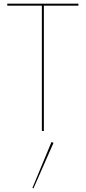

<svg xmlns="http://www.w3.org/2000/svg" viewBox="-20 -720 471 1055"><path d="M20 -689H210V0H221V-689H411V-700H20ZM263 60 158 313 164 315 274 65Z"/></svg>

Font: Jost Thin
Style: Regular
Weight: 250
Version: Version 3.710